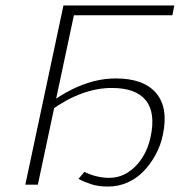

<svg xmlns="http://www.w3.org/2000/svg" viewBox="-20 -678 667 705"><path d="M73 0 213 -658H259L119 0ZM376 7Q340 7 313.5 -2Q287 -11 268 -21L290 -47Q309 -37 333 -31Q357 -25 380 -25Q418 -25 449 -44.5Q480 -64 502 -98Q524 -132 533 -175Q552 -264 515.5 -309.5Q479 -355 391 -355Q336 -355 280 -334.5Q224 -314 167 -273L158 -296Q201 -328 242 -348.5Q283 -369 323.5 -379.5Q364 -390 405 -390Q508 -390 553.5 -336Q599 -282 578 -183Q570 -144 551.5 -110Q533 -76 507.5 -49.5Q482 -23 448.5 -8Q415 7 376 7ZM227 -622 234 -658H620L613 -622Z"/></svg>

Font: Ysabeau Office ExtraLight
Style: Italic
Weight: 250
Italic angle: -12°
Designer: Christian Thalmann (Catharsis Fonts)
Version: Version 2.001;gftools[0.9.30]; featfreeze: tnum,lnum,ss02